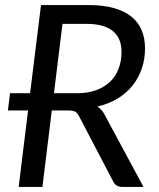

<svg xmlns="http://www.w3.org/2000/svg" viewBox="-20 -736 628 756"><path d="M184 -301 147 0H53.5L90.5 -301H11L19.5 -369H98.5L141.5 -716H330Q387.5 -716 429.2 -704Q471 -692 498 -670Q525 -648 538 -616.5Q551 -585 551 -546Q551 -502.5 538 -465Q525 -427.5 500.8 -397.8Q476.5 -368 441.8 -347.2Q407 -326.5 363.5 -316.5Q381 -305.5 391 -286L545 0H461.5Q436.5 0 426.5 -20L291.5 -278Q285.5 -290.5 277 -295.8Q268.5 -301 249.5 -301ZM192.5 -369H284Q326.5 -369 359 -381Q391.5 -393 413.8 -414.5Q436 -436 447.2 -466Q458.5 -496 458.5 -531.5Q458.5 -586 424 -614Q389.5 -642 321 -642H226Z"/></svg>

Font: Lato
Style: Italic
Weight: 400
Italic angle: -7°
Designer: Lukasz Dziedzic
Foundry: tyPoland Lukasz Dziedzic
Version: Version 2.007; 2014-02-27